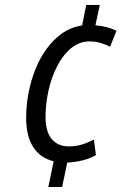

<svg xmlns="http://www.w3.org/2000/svg" viewBox="-20 -744 508 774"><path d="M174.8 9.8 196.3 -93.8Q143.6 -106.4 114.5 -150.4Q85.4 -194.3 85.4 -269.5Q85.4 -318.4 94.7 -367.9Q104 -417.5 122.3 -463.6Q140.6 -509.8 168 -547.4Q195.3 -585 231 -609.9Q266.6 -634.8 311 -641.6L327.6 -724.1H382.3L364.7 -642.1Q388.7 -640.1 410.4 -634.3Q432.1 -628.4 449.7 -620.1L423.8 -555.7Q407.2 -564.5 385.7 -570.8Q364.3 -577.1 341.3 -577.1Q300.3 -577.1 267.3 -550.3Q234.4 -523.4 211.2 -478.8Q188 -434.1 175.8 -380.1Q163.6 -326.2 163.6 -272Q163.6 -213.4 188.5 -183.6Q213.4 -153.8 258.3 -153.8Q285.2 -153.8 310.1 -161.4Q335 -168.9 358.4 -181.6L366.7 -118.7Q343.3 -105 313.5 -97.7Q283.7 -90.3 251 -88.4L230.5 9.8Z"/></svg>

Font: Open Sans SemiCondensed
Style: Italic
Weight: 400
Width: 4
Italic angle: -12°
Designer: Monotype Design Team
Foundry: Monotype Imaging Inc.
Version: Version 3.000